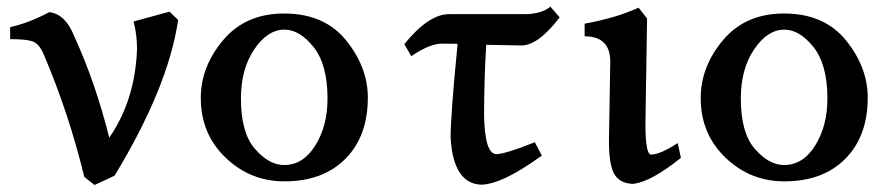

<svg xmlns="http://www.w3.org/2000/svg" viewBox="-20 -522 2625 563"><path d="M257.3 20.5 227.1 -3.4Q181.6 -191.4 106 -367.7Q93.3 -394.5 74.7 -400.9Q56.2 -407.2 9.8 -407.2V-442.4Q64.5 -454.6 124.5 -486.3Q171.9 -481 197.8 -415.5Q260.7 -277.8 300.3 -118.2Q376 -227.5 381.8 -377Q381.8 -421.9 371.6 -459L477.1 -487.8L502.4 -463.4Q473.1 -265.6 315.9 -6.8Z M814 9.8Q713.9 9.8 641.4 -59.8Q568.8 -129.4 568.8 -234.4Q568.8 -326.7 634.5 -404.5Q700.2 -482.4 813 -482.4Q931.2 -482.4 994.9 -403.6Q1058.6 -324.7 1058.6 -235.8Q1058.6 -122.6 992.9 -56.4Q927.2 9.8 814 9.8ZM813 -38.1Q869.1 -38.1 904.8 -95.7Q940.4 -153.3 940.4 -232.9Q940.4 -332.5 899.7 -383.8Q858.9 -435.1 814 -435.1Q764.6 -435.1 725.6 -377.4Q686.5 -319.8 686.5 -232.9Q686.5 -132.3 727.8 -85.2Q769 -38.1 813 -38.1Z M1391.1 19.5Q1309.1 16.6 1301.3 -118.7Q1301.3 -183.1 1321.8 -393.6L1272.9 -394Q1238.3 -392.6 1186 -357.4L1165.5 -392.6Q1236.8 -480 1295.9 -480.5H1519Q1567.9 -481 1593.8 -502.4L1621.1 -471.2Q1558.6 -388.7 1508.3 -388.7L1405.8 -390.6Q1399.9 -299.8 1399.4 -184.1Q1401.4 -71.8 1435.1 -69.8Q1464.8 -71.3 1548.3 -105L1568.8 -65.9Q1452.6 18.6 1391.1 19.5Z M1837.9 17.1Q1800.8 17.1 1783.2 -8.5Q1765.6 -34.2 1765.6 -108.9L1769.5 -340.8Q1769.5 -415.5 1694.3 -415.5V-452.6Q1786.1 -469.2 1852.5 -499.5L1877.4 -467.8L1872.6 -158.7Q1872.6 -68.8 1889.2 -68.8Q1915.5 -68.8 1967.3 -102.5L1976.6 -59.1Q1890.1 10.3 1837.9 17.1Z M2279.8 9.8Q2179.7 9.8 2107.2 -59.8Q2034.7 -129.4 2034.7 -234.4Q2034.7 -326.7 2100.3 -404.5Q2166 -482.4 2278.8 -482.4Q2397 -482.4 2460.7 -403.6Q2524.4 -324.7 2524.4 -235.8Q2524.4 -122.6 2458.7 -56.4Q2393.1 9.8 2279.8 9.8ZM2278.8 -38.1Q2335 -38.1 2370.6 -95.7Q2406.2 -153.3 2406.2 -232.9Q2406.2 -332.5 2365.5 -383.8Q2324.7 -435.1 2279.8 -435.1Q2230.5 -435.1 2191.4 -377.4Q2152.3 -319.8 2152.3 -232.9Q2152.3 -132.3 2193.6 -85.2Q2234.9 -38.1 2278.8 -38.1Z"/></svg>

Font: Kelvinch
Style: Bold
Weight: 700
Designer: Paul James Miller
Foundry: High-Logic / Made with FontCreator
Version: Version 3.501;March 28, 2021;FontCreator 13.0.0.2683 64-bit